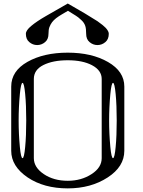

<svg xmlns="http://www.w3.org/2000/svg" viewBox="-20 -1041 790 1061"><path d="M89.8 -521.5Q83 -449.2 83 -375Q83 -300.8 89.8 -228.5Q95.7 -167 104.5 -167Q113.3 -167 119.1 -228.5Q125 -290 125 -375Q125 -460 119.1 -521.5Q113.3 -583 104.5 -583Q95.7 -583 89.8 -521.5ZM589.8 -521.5Q583 -449.2 583 -375Q583 -300.8 589.8 -228.5Q595.7 -167 604.5 -167Q613.3 -167 619.1 -228.5Q625 -290 625 -375Q625 -460 619.1 -521.5Q613.3 -583 604.5 -583Q595.7 -583 589.8 -521.5ZM542 -167V-604.5Q542 -652.3 488.3 -680.7Q436.5 -708 354.5 -708Q272.5 -708 219.7 -681.6Q167 -655.3 167 -604.5V-167Q167 -116.2 221.7 -79.1Q276.4 -42 354.5 -42Q429.7 -42 486.3 -79.1Q542 -115.2 542 -167ZM667 -208Q667 -120.1 575.2 -60.5Q482.4 0 354.5 0Q222.7 0 132.8 -60.5Q42 -122.1 42 -208V-562.5Q42 -648.4 131.8 -699.2Q221.7 -750 354.5 -750Q487.3 -750 577.1 -698.2Q667 -646.5 667 -562.5ZM581.1 -854.5Q581.1 -824.2 562.5 -808.6Q543 -792 518.6 -792Q494.1 -792 474.6 -808.6Q456.1 -824.2 456.1 -854.5Q456.1 -882.8 451.2 -897.5Q445.3 -916 428.7 -930.7Q411.1 -947.3 399.4 -954.1Q387.7 -961.9 355.5 -981.4L319.3 -960Q305.7 -952.1 290 -940.4Q276.4 -929.7 267.6 -918Q258.8 -906.2 252.9 -890.6Q248 -877 248 -854.5Q248 -824.2 229.5 -808.6Q210 -792 185.5 -792Q161.1 -792 141.6 -808.6Q123 -824.2 123 -854.5Q123 -873 152.3 -897.5Q182.6 -922.9 233.4 -952.1L354.5 -1021.5L447.3 -967.8Q511.7 -928.7 518.6 -923.8Q551.8 -900.4 564.5 -886.7Q581.1 -868.2 581.1 -854.5Z"/></svg>

Font: okolaksMetalik
Style: bold
Weight: 700
Width: 7
Version: Version 0.6